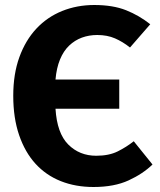

<svg xmlns="http://www.w3.org/2000/svg" viewBox="-20 -731 640 768"><path d="M500 -541Q471 -564 440 -577.5Q409 -591 369 -591Q336 -591 307.5 -580.5Q279 -570 256.5 -548.5Q234 -527 220 -493Q206 -459 202 -413H457V-296H202Q208 -198 253 -153Q298 -108 365 -108Q416 -108 451 -125.5Q486 -143 515 -166L590 -73Q552 -36 494.5 -9.5Q437 17 354 17Q282 17 223 -6.5Q164 -30 122 -76Q80 -122 56.5 -190.5Q33 -259 33 -348Q33 -435 57.5 -502.5Q82 -570 125.5 -616.5Q169 -663 228.5 -687Q288 -711 357 -711Q432 -711 484.5 -690Q537 -669 581 -634Z"/></svg>

Font: Qzxlaeiskcpccdgjqmyffctclhy
Style: Regular
Weight: 700
Monospace: yes
Designer: Carrois Corporate & Edenspiekermann
Foundry: Carrois Corporate GbR & Edenspiekermann AG
Version: Version 2.001